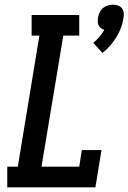

<svg xmlns="http://www.w3.org/2000/svg" viewBox="-20 -799 548 819"><path d="M417 -573 378 -616Q392 -628 404 -642Q416 -656 425 -672Q417 -674 410.5 -679Q404 -684 400.5 -691.5Q397 -699 397 -707.5Q397 -716 398 -724Q400 -735 405 -746Q410 -757 419 -764.5Q428 -772 439.5 -775.5Q451 -779 462 -779Q473 -779 483 -775.5Q493 -772 499.5 -764.5Q506 -757 507.5 -746Q509 -735 507 -724Q504 -703 496.5 -682Q489 -661 477 -641.5Q465 -622 450 -604.5Q435 -587 417 -573ZM11 0V-88H56L148 -647H115V-735H318V-647H250L157 -88H318L329 -159H413L387 0Z"/></svg>

Font: Iosevka Slab Semibold Oblique
Style: Regular
Weight: 600
Italic angle: -9°
Monospace: yes
Designer: Belleve Invis
Foundry: Belleve Invis
Version: Version 11.1.1; ttfautohint (v1.8.3)